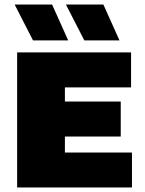

<svg xmlns="http://www.w3.org/2000/svg" viewBox="-20 -826 638 846"><path d="M55.5 0V-595H557.5V-441H266V-154H561.5V0ZM180.5 -224.5V-378.5H512V-224.5ZM351.5 -648 270.5 -806H435.5L506.5 -648ZM125.5 -648 44.5 -806H209.5L280.5 -648Z"/></svg>

Font: Encode Sans SC Black
Style: Regular
Weight: 900
Version: Version 3.002